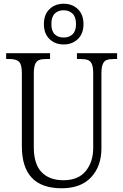

<svg xmlns="http://www.w3.org/2000/svg" viewBox="-20 -998 660 1028"><path d="M97 -215V-606Q97 -653 82 -667.5Q67 -682 30 -682H13V-713H248V-682H228Q203 -682 189 -676.5Q175 -671 168 -654Q161 -637 161 -603V-210Q161 -119 203 -76Q245 -33 319 -33Q399 -33 439 -82Q479 -131 479 -206V-605Q479 -638 472 -654.5Q465 -671 451 -676.5Q437 -682 412 -682H392V-713H607V-682H590Q564 -682 550.5 -676.5Q537 -671 530 -654Q523 -637 523 -603V-204Q523 -108 468 -49Q413 10 310 10Q97 10 97 -215ZM215 -869Q215 -920 245 -949Q275 -978 321 -978Q367 -978 397 -949Q427 -920 427 -869Q427 -818 397 -789Q367 -760 321 -760Q275 -760 245 -789Q215 -818 215 -869ZM387 -869Q387 -907 368.5 -925Q350 -943 321 -943Q291 -943 273 -925Q255 -907 255 -869Q255 -832 273 -814.5Q291 -797 321 -797Q350 -797 368.5 -814.5Q387 -832 387 -869Z"/></svg>

Font: Noto Serif NarrowLight
Style: Regular
Weight: 300
Width: 4
Designer: Monotype Design Team
Foundry: Monotype Imaging Inc.
Version: Version 1.001